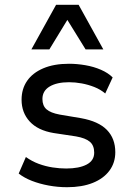

<svg xmlns="http://www.w3.org/2000/svg" viewBox="-20 -772 554 801"><path d="M260 9Q221 9 183 2Q145 -5 113 -17.5Q81 -30 58 -48L88 -117Q113 -99 141.5 -88.5Q170 -78 199.5 -73.5Q229 -69 256 -69Q310 -69 341.5 -85.5Q373 -102 373 -135Q373 -165 355 -180.5Q337 -196 297 -203L204 -217Q138 -228 104 -265Q70 -302 70 -356Q70 -401 93 -434.5Q116 -468 160.5 -487Q205 -506 268 -506Q301 -506 336 -500Q371 -494 401 -481Q431 -468 450 -449L419 -382Q399 -399 373.5 -409Q348 -419 321 -424Q294 -429 268 -429Q217 -429 187 -411Q157 -393 157 -359Q157 -331 174 -316Q191 -301 229 -294L318 -279Q391 -266 426 -230Q461 -194 461 -137Q461 -93 436.5 -60Q412 -27 367 -9Q322 9 260 9ZM111 -566 214 -752H308L411 -566H337L261 -689L186 -566Z"/></svg>

Font: Nunito Sans 7pt SemiCondensed Medium
Style: Regular
Weight: 500
Width: 4
Designer: Vernon Adams
Foundry: Vernon Adams
Version: Version 3.101;gftools[0.9.27]